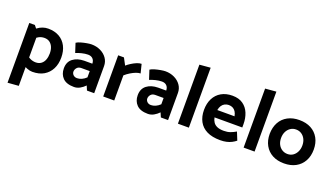

<svg xmlns="http://www.w3.org/2000/svg" viewBox="-78 -1306 3678 2125"><g transform="rotate(20 1761.5 -243.5)"><path d="M190 209V-406L127 -485H61V219ZM146 -323Q181 -355 211 -371Q241 -387 276 -387Q314 -387 339 -368.5Q364 -350 377 -318.5Q390 -287 390 -245Q390 -204 377.5 -170.5Q365 -137 339 -118Q313 -99 276 -99Q242 -99 211 -113.5Q180 -128 146 -167L109 -79Q124 -56 152 -35Q180 -14 213.5 -1Q247 12 276 12Q356 12 411 -20.5Q466 -53 495.5 -110.5Q525 -168 525 -245Q525 -322 495.5 -379Q466 -436 411.5 -467Q357 -498 281 -498Q247 -498 216 -487Q185 -476 158.5 -456Q132 -436 109 -408Z M704 -145Q704 -171 722 -192Q740 -213 774 -213H872V-139Q847 -115 819.5 -103Q792 -91 765 -91Q747 -91 733.5 -98.5Q720 -106 712 -118.5Q704 -131 704 -145ZM652 -346Q679 -358 719 -368Q759 -378 793 -378Q829 -378 849.5 -357.5Q870 -337 871 -301V-300H776Q694 -299 643 -259.5Q592 -220 592 -145Q592 -75 635 -31.5Q678 12 767 12Q803 12 835.5 -6Q868 -24 895 -52L917 0H1002V-319Q1002 -371 973.5 -411.5Q945 -452 897 -475Q849 -498 791 -498Q771 -498 736.5 -492Q702 -486 669 -476.5Q636 -467 617 -454Z M1238 0V-296Q1266 -321 1297.5 -340Q1329 -359 1358 -370Q1387 -381 1410 -381L1384 -485Q1358 -485 1327.5 -472Q1297 -459 1268 -440.5Q1239 -422 1219 -404L1176 -485H1108V0Z M1574 -145Q1574 -171 1592 -192Q1610 -213 1644 -213H1742V-139Q1717 -115 1689.5 -103Q1662 -91 1635 -91Q1617 -91 1603.5 -98.5Q1590 -106 1582 -118.5Q1574 -131 1574 -145ZM1522 -346Q1549 -358 1589 -368Q1629 -378 1663 -378Q1699 -378 1719.5 -357.5Q1740 -337 1741 -301V-300H1646Q1564 -299 1513 -259.5Q1462 -220 1462 -145Q1462 -75 1505 -31.5Q1548 12 1637 12Q1673 12 1705.5 -6Q1738 -24 1765 -52L1787 0H1872V-319Q1872 -371 1843.5 -411.5Q1815 -452 1767 -475Q1719 -498 1661 -498Q1641 -498 1606.5 -492Q1572 -486 1539 -476.5Q1506 -467 1487 -454Z M2117 0V-706L1988 -695V0Z M2672 -204V-244Q2672 -313 2648.5 -371Q2625 -429 2576 -463.5Q2527 -498 2451 -498Q2376 -498 2321 -466.5Q2266 -435 2236.5 -377.5Q2207 -320 2207 -242Q2207 -165 2238 -107.5Q2269 -50 2331.5 -19Q2394 12 2488 12Q2530 12 2562.5 4.5Q2595 -3 2621.5 -16.5Q2648 -30 2670 -48L2632 -142Q2600 -123 2567 -111Q2534 -99 2491 -99Q2443 -99 2413 -112Q2383 -125 2367 -148.5Q2351 -172 2345 -204ZM2346 -291Q2352 -323 2366 -344Q2380 -365 2401 -376Q2422 -387 2448 -387Q2474 -387 2494.5 -376.5Q2515 -366 2529 -345Q2543 -324 2549 -291Z M2891 0V-706L2762 -695V0Z M3240 12Q3161 12 3103 -19Q3045 -50 3013 -107.5Q2981 -165 2981 -242Q2982 -320 3013.5 -377.5Q3045 -435 3103.5 -466.5Q3162 -498 3240 -498Q3320 -498 3377.5 -467Q3435 -436 3467 -379Q3499 -322 3499 -244Q3499 -167 3467 -109Q3435 -51 3377 -19.5Q3319 12 3240 12ZM3241 -99Q3278 -99 3305.5 -118Q3333 -137 3349 -170Q3365 -203 3365 -244Q3365 -286 3349 -318Q3333 -350 3305 -368.5Q3277 -387 3240 -387Q3204 -387 3175.5 -368Q3147 -349 3131 -316.5Q3115 -284 3115 -242Q3115 -200 3131 -168Q3147 -136 3176 -117.5Q3205 -99 3241 -99Z"/></g></svg>

Font: Catamaran Thin
Style: Bold
Weight: 700
Version: Version 2.000